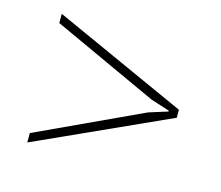

<svg xmlns="http://www.w3.org/2000/svg" viewBox="-62 -499 588 511"><g transform="rotate(15 231.5 -244.0)"><path d="M340.3 -262.7 50.3 -396V-421.4L417.5 -255.4V-233.4L50.3 -66.9V-92.8L340.3 -227.5L392.1 -243.7V-246.1Z"/></g></svg>

Font: Yantramanav Thin
Style: Regular
Weight: 250
Version: Version 1.001;PS 1.0;hotconv 1.0.72;makeotf.lib2.5.5900; ttf